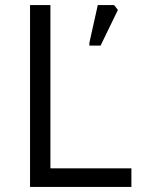

<svg xmlns="http://www.w3.org/2000/svg" viewBox="-20 -734 559 754"><path d="M98 -714V0H496V-73H178V-714ZM331 -566V-555H375L443 -695L428 -714H364Z"/></svg>

Font: Frost Regular
Style: Regular
Weight: 400
Designer: Lee Frost
Foundry: Lee Frost for Ice Communication Norge AS
Version: Version 2.011;hotconv 1.0.107;makeotfexe 2.5.65593